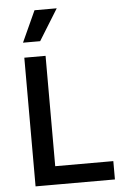

<svg xmlns="http://www.w3.org/2000/svg" viewBox="-60 -939 628 981"><g transform="rotate(-5 254.0 -448.5)"><path d="M82 0V-660H191V0ZM111 0V-94H489V0ZM170 -737H82L155 -897H269Z"/></g></svg>

Font: Bricolage Grotesque 96pt ExtraBold Medium
Style: Regular
Weight: 500
Version: Version 1.001;gftools[0.9.33.dev8+g029e19f]